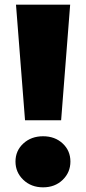

<svg xmlns="http://www.w3.org/2000/svg" viewBox="-20 -798 369 827"><path d="M282.2 -777.8 243.3 -280H87.8L48.9 -777.8ZM46.7 -102.2Q46.7 -148.9 80.6 -180Q114.4 -211.1 165.6 -211.1Q216.7 -211.1 250 -180Q283.3 -148.9 283.3 -102.2Q283.3 -55.6 250 -23.3Q216.7 8.9 165.6 8.9Q114.4 8.9 80.6 -23.3Q46.7 -55.6 46.7 -102.2Z"/></svg>

Font: Paperlogy 9 Black
Style: Regular
Weight: 900
Designer: redesigned by Lee Juim, glyphs from Gmarket Sans & Montserrat
Foundry: PT&
Version: Version 1.001